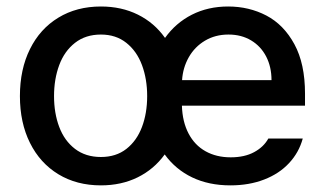

<svg xmlns="http://www.w3.org/2000/svg" viewBox="-20 -557 987 588"><path d="M41 -262.7Q41 -344.7 71.8 -406.7Q102.5 -468.8 158.7 -502.9Q214.8 -537.1 289.1 -537.1Q352.1 -537.1 402.3 -512.2Q452.6 -487.3 485.4 -440.9Q518.1 -486.8 567.6 -512Q617.2 -537.1 678.7 -537.1Q742.7 -537.1 795.9 -509.3Q849.1 -481.4 881.6 -421.6Q914.1 -361.8 914.1 -270.5V-233.4H537.1Q538.6 -184.1 557.4 -148.2Q576.2 -112.3 609.4 -93.8Q642.6 -75.2 686.5 -75.2Q729 -75.2 758.3 -91.1Q787.6 -106.9 801.8 -132.8H907.2Q895.5 -89.8 865.2 -57.4Q835 -24.9 788.8 -7.1Q742.7 10.7 685.5 10.7Q619.6 10.7 568.6 -13.7Q517.6 -38.1 484.4 -84Q451.7 -38.6 401.6 -13.9Q351.6 10.7 289.1 10.7Q214.8 10.7 158.7 -23.4Q102.5 -57.6 71.8 -119.4Q41 -181.2 41 -262.7ZM430.7 -262.7Q430.7 -314.9 414.8 -357.7Q398.9 -400.4 366.9 -425.8Q335 -451.2 289.1 -451.2Q242.2 -451.2 209.7 -425.8Q177.2 -400.4 161.4 -357.7Q145.5 -314.9 145.5 -262.7Q145.5 -210.4 161.4 -168.2Q177.2 -126 209.7 -101.1Q242.2 -76.2 289.1 -76.2Q335.4 -76.2 367.2 -101.1Q398.9 -126 414.8 -168.2Q430.7 -210.4 430.7 -262.7ZM811.5 -311.5Q811.5 -352.1 795.2 -383.8Q778.8 -415.5 749 -433.3Q719.2 -451.2 679.7 -451.2Q639.2 -451.2 607.7 -432.4Q576.2 -413.6 558.1 -381.6Q540 -349.6 537.6 -311.5Z"/></svg>

Font: Pretendard Std Medium
Style: Regular
Weight: 500
Designer: Base glyphs from Inter by Rasmus Andersson; Hangeul glyphs from Noto Sans CJK(Source Han Sans) by Jang Soo-young and Kan
Foundry: Kil Hyung-jin
Version: Version 1.309